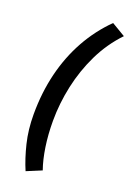

<svg xmlns="http://www.w3.org/2000/svg" viewBox="-171 -794 712 1039"><g transform="rotate(20 185.0 -275.0)"><path d="M119.8 182.2Q93.1 119.9 74.3 43Q55.5 -33.9 55.5 -122.5Q55.5 -247.8 82.7 -358.7Q109.9 -469.6 162.3 -563.7Q214.7 -657.9 290.8 -733.3L369.8 -686.3Q299.6 -612.9 254.6 -520.3Q209.7 -427.7 187.8 -326.4Q165.9 -225 165.9 -124.7Q165.9 -46.4 176.3 23Q186.6 92.3 205.7 146.6Z"/></g></svg>

Font: Source Sans 3 VF
Style: Italic
Weight: 200
Italic angle: -11°
Designer: Paul D. Hunt
Foundry: Adobe Systems Incorporated
Version: Version 3.042;hotconv 1.0.118;makeotfexe 2.5.65603